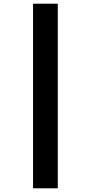

<svg xmlns="http://www.w3.org/2000/svg" viewBox="-20 -786 507 1040"><path d="M159 234H293V-766H159Z"/></svg>

Font: Noto Sans UI SemiCondensed Black
Style: Italic
Weight: 900
Width: 4
Italic angle: -372°
Designer: Monotype Design Team
Foundry: Monotype Imaging Inc.
Version: Version 1.901